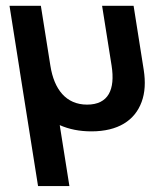

<svg xmlns="http://www.w3.org/2000/svg" viewBox="-20 -430 563 646"><path d="M12 -410.5 46 -195.5C46 -194 46.5 -193 46.5 -191.5L108 196H213.5L181 -9C212.5 5 248 12 287.5 12C377 12 433.5 -24.5 456.5 -87C468 -118 470 -154 463.5 -195.5L429.5 -410.5H323.5L355.5 -209C368 -129 345 -78 273 -78C202.5 -78 162 -129 149.5 -209L117.5 -410.5Z"/></svg>

Font: Font.Observer
Style: Regular
Weight: 500
Italic angle: 9°
Version: Version 1.001;FEAKit 1.0